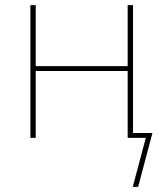

<svg xmlns="http://www.w3.org/2000/svg" viewBox="-20 -540 640 752"><path d="M500 192 551 0H480V-262H120V0H99V-520H120V-281H480V-520H501V-19H577L521 192Z"/></svg>

Font: Zed Sans Thin Extended
Style: Regular
Weight: 100
Width: 7
Designer: Belleve Invis
Foundry: Belleve Invis
Version: Version 1.0.0; ttfautohint (v1.8.4)